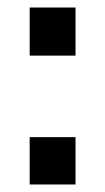

<svg xmlns="http://www.w3.org/2000/svg" viewBox="-20 -491 280 511"><path d="M59 -471H181V-343H59ZM59 -126H181V0H59Z"/></svg>

Font: Hanken Grotesk SemiBold
Style: Regular
Weight: 600
Designer: Alfredo Marco Pradil
Foundry: Hanken Design Co.
Version: Version 3.014